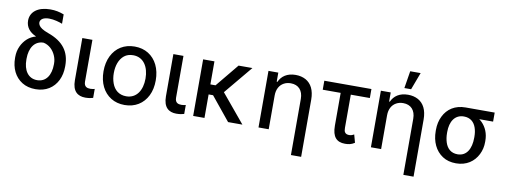

<svg xmlns="http://www.w3.org/2000/svg" viewBox="-73 -1198 4820 1823"><g transform="rotate(10 2337.5 -286.0)"><path d="M101.6 -619.3C101.6 -557.9 138.8 -511.4 199.9 -485.4V-482.6C142 -468.4 91.6 -423.7 63.2 -361.5C48.7 -330.3 41.5 -295.8 41.5 -258.5V-248.6C41.5 -150.2 80.6 -69.2 153.1 -24.1C189.3 -1.4 233 9.9 283.7 9.9C383.5 9.9 456.7 -38.7 495.4 -117.2C514.6 -156.6 524.1 -201 524.1 -250.4V-260.3C524.1 -392 458.8 -483 311.4 -535.2C256 -555 229 -574.9 218.4 -593.4C213.1 -602.6 210.2 -611.2 210.2 -619.3C210.2 -650.9 239.7 -672.9 296.2 -672.9C343.4 -672.9 396 -657 424.4 -645.6V-735.8C380 -752.5 342.3 -760.7 292.3 -760.7C173.3 -760.7 101.6 -704.5 101.6 -619.3ZM150.2 -261.7C150.2 -362.9 196 -438.2 283.7 -438.2C336.6 -427.2 377.1 -387.8 399.1 -338.1C410.2 -312.9 415.5 -287.6 415.5 -261.7V-252.1C415.5 -149.9 370.4 -77.1 283.7 -77.1C196 -77.1 149.9 -150.6 150.2 -252.1Z M637.8 -138.8C637.8 -32 690 6.7 762.8 6.7C796.9 6.7 821 1.4 837.7 -3.9V-90.2C830.3 -87.7 811.4 -84.2 796.2 -84.2C764.9 -84.2 735.1 -93 734.7 -142.8L735.1 -545.5H637.8Z M1142.4 11C1243.6 11 1321 -38.4 1362.9 -122.5C1383.9 -164.8 1394.2 -213.8 1394.2 -270.2C1394.2 -383.5 1350.1 -470.5 1274.9 -517.4C1237.2 -540.8 1193.2 -552.6 1142.4 -552.6C1041.5 -552.6 964.1 -503.6 922.2 -418.7C901.3 -376.4 890.6 -326.7 890.6 -270.2C890.6 -157.7 934.7 -71 1010.3 -24.1C1047.9 -0.7 1092 11 1142.4 11ZM1142.8 -73.2C1073.2 -73.2 1027.7 -112.6 1006 -172.2C995 -202.1 989.7 -234.7 989.7 -270.2C989.7 -341.3 1011 -404.5 1056.5 -441.4C1079.2 -459.5 1108 -468.8 1142.8 -468.8C1242.2 -468.8 1295.5 -383.9 1295.5 -270.2C1295.5 -157 1242.2 -73.2 1142.8 -73.2Z M1515.6 -138.8C1515.6 -32 1567.8 6.7 1640.6 6.7C1674.7 6.7 1698.9 1.4 1715.6 -3.9V-90.2C1708.1 -87.7 1689.3 -84.2 1674 -84.2C1642.8 -84.2 1612.9 -93 1612.6 -142.8L1612.9 -545.5H1515.6Z M1802.6 -545.5V0H1911.6V-226.6H1954.5L2139.2 0H2277.3L2050.8 -272.7L2277.7 -545.5H2144.2L1961.3 -323.2H1911.6V-545.5Z M2530.9 -325.3C2530.9 -385.3 2555.4 -427.9 2595.2 -449.9C2614.7 -460.9 2637.1 -466.3 2662.3 -466.3C2737.2 -466.3 2781.2 -417.6 2781.2 -336.6V204.5H2879.6V-346.9C2879.6 -437.9 2847.3 -498.6 2791.9 -529.5C2763.8 -544.7 2731.5 -552.6 2694.2 -552.6C2612.2 -552.6 2559.7 -514.9 2534.1 -457.7H2527.3V-545.5H2432.5V0H2530.9Z M2970.9 -545.5V-458.8H3425.1V-545.5ZM3143.8 -142.8C3143.8 -34.8 3186.8 9.9 3267.4 9.9C3300.1 9.9 3327.8 5.7 3360.1 -15.6L3339.1 -92.3C3327.8 -85.6 3312.1 -78.5 3294 -78.5C3278.1 -78.5 3260.3 -80.6 3249.6 -97.7C3244.3 -105.8 3241.5 -119.7 3241.5 -139.2V-545.5H3143.8Z M3614.7 -325.3C3614.7 -385.3 3639.2 -427.9 3679 -449.9C3698.5 -460.9 3720.9 -466.3 3746.1 -466.3C3821 -466.3 3865.1 -417.6 3865.1 -336.6V204.5H3963.4V-346.9C3963.4 -437.9 3931.1 -498.6 3875.7 -529.5C3847.7 -544.7 3815.3 -552.6 3778.1 -552.6C3696 -552.6 3643.5 -514.9 3617.9 -457.7H3611.2V-545.5H3516.3V0H3614.7ZM3796.5 -609 3859 -775.6H3758.5L3731.5 -609Z M4095.5 -258.5C4095.5 -157.3 4134.6 -72.8 4207 -25.6C4242.9 -1.8 4286.6 9.9 4337.4 9.9C4438.2 9.9 4510.3 -41.2 4547.9 -116.8C4566.8 -154.5 4576 -195 4575.6 -238.6V-248.6C4576 -318.2 4550.8 -377.5 4508.2 -420.1C4486.5 -441.1 4461.6 -457.4 4433.6 -468.4C4399.5 -481.5 4380 -501.1 4363.3 -515.3C4354.8 -522.4 4345.5 -526.6 4335.9 -528.4C4234.7 -528.4 4162.3 -479.8 4124.3 -401.6C4105.1 -362.6 4095.5 -318.5 4095.5 -269.9ZM4204.5 -269.9C4204.5 -367.9 4247.2 -441.4 4335.9 -441.4C4398.1 -441.4 4435.7 -407 4453.5 -355.1C4462.4 -329.2 4466.6 -300.8 4466.6 -269.9V-258.5C4466.6 -154.1 4425.1 -77.1 4337.4 -77.1C4274.5 -77.1 4236.2 -112.9 4218 -168.3C4209.2 -195.7 4204.5 -225.9 4204.5 -258.5ZM4335.9 -528.4V-441.4H4616.5V-528.4Z"/></g></svg>

Font: Inter 465
Style: Regular
Weight: 400
Designer: Rasmus Andersson
Foundry: rsms
Version: Version 3.019;Glyphs 3.1.2 (3151)